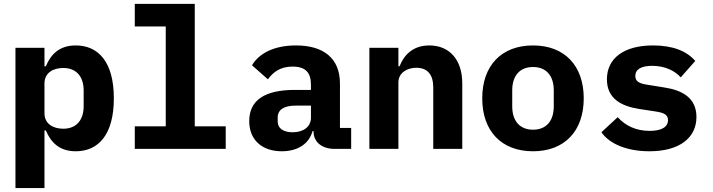

<svg xmlns="http://www.w3.org/2000/svg" viewBox="-20 -760 3641 980"><path d="M58.9 199.9H207V-94.1H214.1C240.1 -32 284.1 12.1 366.8 12.1C480.8 12.1 561.1 -71 561.1 -258.2C561.1 -445 480.8 -528.1 366.8 -528.1C284.1 -528.1 240.1 -484 214.1 -421.9H207V-516H58.9ZM207 -182.2V-334.2C207 -388.1 251.1 -413 302.9 -413C369 -413 407 -370 407 -297.9V-218C407 -146 369 -103 302.9 -103C251.1 -103 207 -127.8 207 -182.2Z M668 0H1132.1V-115.1H974.1V-740.1H668V-625H826V-115.1H668Z M1687.1 0H1772.4V-106.9H1715.2V-333.1C1715.2 -463.1 1631.4 -528.1 1490.4 -528.1C1375.4 -528.1 1300.4 -485.1 1266.3 -426.8L1347.3 -355.1C1375.4 -393.1 1411.2 -420.1 1473.4 -420.1C1541.2 -420.1 1567.1 -388.1 1567.1 -327.1V-301.1H1484.4C1333.5 -301.1 1252.1 -250 1252.1 -142C1252.1 -45.1 1318.2 12.1 1418.3 12.1C1497.2 12.1 1557.2 -24.1 1575.3 -90.9H1580.3V-89.1C1580.3 -32 1627.1 0 1687.1 0ZM1397.4 -139.9V-160.2C1397.4 -199.9 1429.3 -220.9 1488.3 -220.9H1567.1V-159.1C1567.1 -111.2 1526.3 -84.9 1474.4 -84.9C1427.2 -84.9 1397.4 -104 1397.4 -139.9Z M2013.5 0V-339.1C2013.5 -388.8 2058.6 -414.1 2104.4 -414.1C2162.3 -414.1 2191.4 -378.9 2191.4 -313.9V0H2339.5V-334.2C2339.5 -459.2 2270.6 -528.1 2171.5 -528.1C2088.4 -528.1 2042.3 -480.1 2019.5 -421.9H2013.5V-516H1865.4V0Z M2700.6 12.1C2861.5 12.1 2959.5 -90.9 2959.5 -258.2C2959.5 -425.1 2861.5 -528.1 2700.6 -528.1C2539.4 -528.1 2441.4 -425.1 2441.4 -258.2C2441.4 -90.9 2539.4 12.1 2700.6 12.1ZM2594.5 -217V-299C2594.5 -375 2634.6 -418 2700.6 -418C2766.7 -418 2806.5 -375 2806.5 -299V-217C2806.5 -141 2766.7 -98 2700.6 -98C2634.6 -98 2594.5 -141 2594.5 -217Z M3294.7 12.1C3447.8 12.1 3534.8 -56.1 3534.8 -163C3534.8 -261 3461.6 -300.1 3368.6 -313.9L3286.6 -327.1C3246.8 -333.1 3222.7 -342 3222.7 -372.2C3222.7 -405.9 3252.8 -424 3308.6 -424C3375.7 -424 3424.7 -398.1 3454.5 -365.1L3528.8 -448.9C3485.8 -498.9 3414.8 -528.1 3313.6 -528.1C3164.8 -528.1 3077.8 -463.1 3077.8 -355.1C3077.8 -257.1 3150.6 -218 3242.5 -203.8L3325.6 -191.1C3365.8 -185 3389.6 -176.1 3389.6 -147C3389.6 -110.1 3353.7 -92 3295.8 -92C3226.6 -92 3172.6 -117.9 3132.8 -161.9L3049.7 -84.9C3091.6 -24.9 3180.8 12.1 3294.7 12.1Z"/></svg>

Font: Margiela Mono Bold
Style: Regular
Weight: 700
Designer: Mike Abbink, Paul van der Laan, Pieter van Rosmalen
Foundry: Bold Monday
Version: Version 2.003 2021